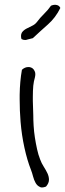

<svg xmlns="http://www.w3.org/2000/svg" viewBox="-20 -749 279 825"><path d="M177.7 52.7Q168 56.6 160.2 56.6Q154.3 56.6 150.4 53.7Q139.6 48.8 132.8 36.6Q126 24.4 122.1 9.3Q118.2 -5.9 113.3 -18.6Q96.7 -60.5 85 -114.3Q73.2 -168 68.4 -225.6Q64.5 -273.4 64.5 -322.3V-341.8Q65.4 -399.4 74.2 -449.2Q86.9 -460.9 101.6 -460.9H105.5Q122.1 -459 128.9 -443.4Q131.8 -437.5 131.8 -430.7Q131.8 -423.8 129.9 -416Q125 -399.4 123 -380.9Q121.1 -359.4 121.1 -333V-315.4Q122.1 -278.3 123 -253.9Q123 -233.4 124.5 -208.5Q126 -183.6 129.9 -158.2Q133.8 -132.8 139.2 -108.4Q144.5 -84 152.3 -64.5Q158.2 -47.9 168 -32.7Q177.7 -17.6 184.1 -3.9Q190.4 9.8 190.4 23.4Q190.4 38.1 177.7 52.7ZM239.3 -714.8Q218.8 -672.9 186 -644Q153.3 -615.2 121.1 -585Q110.4 -582 97.7 -579.1Q92.8 -577.1 87.9 -577.1Q80.1 -577.1 72.3 -581.1Q70.3 -587.9 70.3 -594.7Q70.3 -602.5 74.2 -609.4Q81.1 -619.1 92.8 -625.5Q104.5 -631.8 117.2 -637.7Q129.9 -643.6 137.7 -653.3Q152.3 -672.9 168.9 -689Q185.5 -705.1 199.2 -724.6Q208 -728.5 216.8 -728.5Q219.7 -728.5 223.6 -727.5Q234.4 -725.6 239.3 -714.8Z"/></svg>

Font: Crafty Girls
Style: Regular
Weight: 400
Designer: Crystal Kluge
Foundry: Font Diner, Inc DBA Tart Workshop
Version: Version 1.001